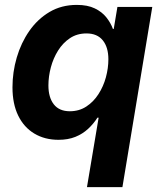

<svg xmlns="http://www.w3.org/2000/svg" viewBox="-20 -564 659 788"><path d="M482.4 204.1H336.9L384.8 -81.1H379.9Q363.8 -55.7 341.3 -34.9Q318.8 -14.2 289.1 -2.2Q259.3 9.8 220.2 9.8Q163.6 9.8 120.8 -15.9Q78.1 -41.5 54.7 -89.6Q31.2 -137.7 31.2 -205.6Q31.2 -268.1 48.8 -328.1Q66.4 -388.2 100.3 -437Q134.3 -485.8 183.3 -514.9Q232.4 -543.9 295.4 -543.9Q339.4 -543.9 369.1 -529.5Q398.9 -515.1 416.7 -492.4Q434.6 -469.7 443.4 -445.3H446.8L461.9 -535.6H605ZM266.6 -107.4Q304.7 -107.4 334.2 -126.7Q363.8 -146 384 -177.5Q404.3 -209 414.6 -246.6Q424.8 -284.2 424.8 -320.8Q424.8 -370.1 401.9 -398.4Q378.9 -426.8 335 -426.8Q296.4 -426.8 267.3 -407.5Q238.3 -388.2 218.5 -356.7Q198.7 -325.2 188.7 -287.6Q178.7 -250 178.7 -213.4Q178.7 -164.1 200.9 -135.7Q223.1 -107.4 266.6 -107.4Z"/></svg>

Font: Inter 20pt
Style: Bold Italic
Weight: 700
Italic angle: -9.3988°
Version: Version 4.001;git-66647c0bb